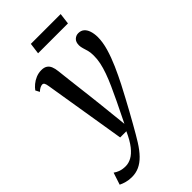

<svg xmlns="http://www.w3.org/2000/svg" viewBox="-325 -792 1118 1118"><g transform="rotate(-45 234.0 -233.5)"><path d="M80 -468Q77 -487 72.5 -494.5Q68 -502 59.5 -502Q52 -502 41.5 -497Q31 -492 19.5 -481L6.5 -506Q16.5 -520 32.5 -533.5Q48.5 -547 69.8 -556Q91 -565 115.5 -565Q137.5 -565 151 -556.2Q164.5 -547.5 171.5 -530.8Q178.5 -514 181 -489.5Q185.5 -450 190 -410.2Q194.5 -370.5 199.5 -331Q204.5 -291.5 209 -251.5Q213.5 -211.5 218 -171.5L236 -1.5L297.5 -127.5Q319 -172.5 336.5 -211.5Q354 -250.5 366.2 -284.8Q378.5 -319 385 -350Q391.5 -381 391 -410Q391 -435 386.2 -452Q381.5 -469 377 -482.8Q372.5 -496.5 372 -511.5Q372 -538.5 386.2 -551.8Q400.5 -565 419 -565Q441 -565 455 -553Q469 -541 476.2 -519.5Q483.5 -498 484 -469Q484 -427 469.8 -378Q455.5 -329 432.8 -277.5Q410 -226 385 -177Q366 -140.5 346.2 -103.5Q326.5 -66.5 307.2 -31.5Q288 3.5 270.5 34.2Q253 65 238.8 89.5Q224.5 114 215 129Q189 170.5 163 197Q137 223.5 109 236.2Q81 249 48 249Q23.5 249 2.5 243.2Q-18.5 237.5 -34 229.5L-9.5 155Q4 165 22.8 171.8Q41.5 178.5 67 178.5Q91 178.5 115.5 165.5Q140 152.5 164.8 121.5Q189.5 90.5 213.5 37H162.5ZM180 -716H425.5L417 -647.5H171Z"/></g></svg>

Font: Merriweather 24pt SemiCondensed
Style: Italic
Weight: 400
Width: 4
Italic angle: -7.8°
Designer: Eben Sorkin
Foundry: Eben Sorkin
Version: Version 2.101